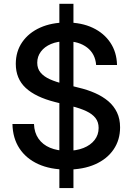

<svg xmlns="http://www.w3.org/2000/svg" viewBox="-20 -853 675 979"><path d="M282.7 106V-833.5H354.5V106ZM321.3 11.7Q236.3 11.7 174.8 -16.4Q113.3 -44.4 79.1 -96.4Q44.9 -148.4 43.5 -220.7H153.3Q154.8 -176.8 176.3 -146Q197.8 -115.2 235.1 -99.6Q272.5 -84 321.3 -84Q369.1 -84 405.5 -98.4Q441.9 -112.8 462.4 -139.2Q482.9 -165.5 482.9 -200.7Q482.9 -230.5 467 -251Q451.2 -271.5 420.4 -286.1Q389.6 -300.8 344.2 -312L261.7 -332.5Q161.1 -357.9 110.8 -405Q60.5 -452.1 60.5 -527.3Q60.5 -590.8 93.5 -638.4Q126.5 -686 184.8 -712.2Q243.2 -738.3 318.8 -738.3Q396 -738.3 453.1 -711.2Q510.3 -684.1 542.7 -635.5Q575.2 -586.9 576.7 -521.5H470.2Q465.8 -578.6 424.3 -610.6Q382.8 -642.6 316.9 -642.6Q273.4 -642.6 240.2 -628.7Q207 -614.7 188.5 -589.8Q169.9 -564.9 169.9 -533.2Q169.9 -502.9 187 -482.7Q204.1 -462.4 234.6 -448.7Q265.1 -435.1 305.7 -425.3L380.4 -406.2Q426.3 -395.5 464.8 -378.4Q503.4 -361.3 532 -337.2Q560.5 -313 576.4 -280Q592.3 -247.1 592.3 -203.6Q592.3 -139.6 559.3 -91.1Q526.4 -42.5 465.6 -15.4Q404.8 11.7 321.3 11.7Z"/></svg>

Font: Inter 24pt Medium
Style: Regular
Weight: 500
Designer: Rasmus Andersson
Foundry: rsms
Version: Version 4.001;git-66647c0bb